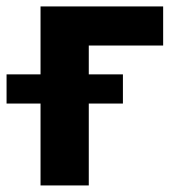

<svg xmlns="http://www.w3.org/2000/svg" viewBox="-63 -565 548 585"><path d="M60.5 -545.4H434.1V-426.3H207.5V0H60.5ZM311.5 -249.5H-43V-338.4H311.5Z"/></svg>

Font: My Font
Style: Bold
Weight: 500
Designer: Rasmus Andersson
Foundry: rsms
Version: Version 0.001